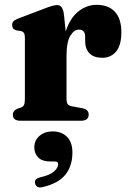

<svg xmlns="http://www.w3.org/2000/svg" viewBox="-20 -512 548 814"><path d="M251 -451.5 258.5 -378.5Q277 -435.5 312.2 -463.5Q347.5 -491.5 389.5 -491.5Q440 -491.5 467.2 -462Q494.5 -432.5 494.5 -375Q494.5 -320 472.2 -293.5Q450 -267 414 -267Q378 -267 359.5 -285.8Q341 -304.5 341 -338V-358Q340 -386.5 314.5 -386.5Q294 -386.5 278 -360.2Q262 -334 262 -274.5V-93.5Q262 -77.5 267.2 -70.2Q272.5 -63 289.5 -60.5L329.5 -53Q356 -48 356 -26Q356 0 322.5 0H67.5Q34.5 0 34.5 -25.5Q34.5 -43 54.5 -51.5L70 -56.5Q78 -59.5 81.8 -67.2Q85.5 -75 85.5 -93V-351.5Q85.5 -366 81.5 -372Q77.5 -378 68.5 -380.5L50 -383Q31.5 -388 31.5 -405.5Q31.5 -416 37.2 -422Q43 -428 58.5 -434L157.5 -471.5Q187.5 -483.5 201 -487Q214.5 -490.5 222.5 -490.5Q246 -490.5 251 -451.5ZM192.5 172.5Q158.5 172.5 142 155.5Q125.5 138.5 125.5 113Q125.5 82.5 147.8 63.8Q170 45 203 45Q240.5 45 263.8 67.8Q287 90.5 287 134.5Q287 191.5 257.2 228.5Q227.5 265.5 161.5 281Q135 287.5 129 266.5Q123.5 246.5 149.5 240Q192 230.5 209.2 214.8Q226.5 199 226.5 184Q226.5 172.5 211.5 172.5Z"/></svg>

Font: Fraunces 9pt S000
Style: Bold
Weight: 700
Version: Version 1.000; ttfautohint (v1.8.3)